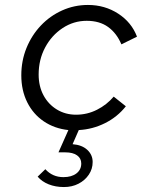

<svg xmlns="http://www.w3.org/2000/svg" viewBox="-20 -516 640 775"><path d="M238 239Q204 239 176.5 228Q149 217 132 197L163 167Q192 199 236 199Q269 199 288.5 184Q308 169 308 144Q308 123 291 111Q274 99 244 99H216L256 9Q200 3 157 -26Q114 -55 90 -103Q66 -151 66 -212Q66 -271 87 -322.5Q108 -374 145 -413Q182 -452 231 -474Q280 -496 335 -496Q403 -496 457 -461Q511 -426 533 -368L470 -337Q451 -382 416.5 -407Q382 -432 330 -432Q277 -432 232.5 -402.5Q188 -373 162 -324Q136 -275 136 -215Q136 -168 155.5 -131.5Q175 -95 209.5 -74Q244 -53 287 -53Q332 -53 371.5 -73Q411 -93 439 -126L488 -87Q454 -44 404 -19Q354 6 298 9L273 66Q311 69 332.5 89Q354 109 354 138Q354 166 338.5 189Q323 212 297 225.5Q271 239 238 239Z"/></svg>

Font: Red Hat Mono
Style: Italic
Weight: 300
Italic angle: -12°
Monospace: yes
Designer: Pentagram, MCKL
Foundry: Pentagram, MCKL
Version: Version 1.023